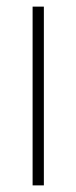

<svg xmlns="http://www.w3.org/2000/svg" viewBox="-20 -560 231 580"><path d="M78.5 0V-540H112.5V0Z"/></svg>

Font: Encode Sans SemiCondensed SemiCondensed Thin
Style: Regular
Weight: 100
Width: 4
Designer: Multiple Designers
Foundry: Impallari Type
Version: Version 3.000; ttfautohint (v1.8.3) -l 8 -r 50 -G 200 -x 14 